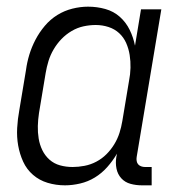

<svg xmlns="http://www.w3.org/2000/svg" viewBox="-20 -548 540 576"><path d="M175 8Q148 8 123 0.5Q98 -7 79 -23.5Q60 -40 49.5 -63Q39 -86 34.5 -111.5Q30 -137 31.5 -164Q33 -191 38 -218L58 -338Q61 -361 68 -384Q75 -407 86.5 -429Q98 -451 114.5 -470.5Q131 -490 152 -503Q173 -516 197 -522Q221 -528 244 -528Q271 -528 296 -521Q321 -514 339.5 -497.5Q358 -481 369 -458.5Q380 -436 385 -411L403 -520H464L390 -77Q389 -71 390 -65Q391 -59 394.5 -55Q398 -51 403.5 -49Q409 -47 415 -47H435V8H406Q388 8 371.5 3.5Q355 -1 344 -13Q333 -25 329.5 -42Q326 -59 329 -77L331 -87Q318 -65 301.5 -46.5Q285 -28 264.5 -15.5Q244 -3 220.5 2.5Q197 8 175 8ZM198 -47Q215 -47 233.5 -50.5Q252 -54 269 -63Q286 -72 299.5 -85.5Q313 -99 323 -115.5Q333 -132 338.5 -149.5Q344 -167 347 -185L367 -305Q371 -325 371.5 -344.5Q372 -364 369 -383Q366 -402 358.5 -419Q351 -436 337.5 -448.5Q324 -461 305.5 -467Q287 -473 267 -473Q249 -473 230.5 -469Q212 -465 195 -455Q178 -445 164.5 -431Q151 -417 141 -400Q131 -383 125.5 -365Q120 -347 117 -329L97 -209Q94 -189 93.5 -170Q93 -151 96 -132.5Q99 -114 107 -97.5Q115 -81 128.5 -69Q142 -57 160 -52Q178 -47 198 -47Z"/></svg>

Font: Iosevka Light
Style: Italic
Weight: 300
Italic angle: -9°
Monospace: yes
Designer: Belleve Invis
Foundry: Belleve Invis
Version: Version 32.5.0; ttfautohint (v1.8.4)